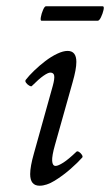

<svg xmlns="http://www.w3.org/2000/svg" viewBox="-20 -578 350 611"><path d="M106 13Q76 13 76 -24Q76 -36 79 -52.5Q82 -69 88 -90L148 -305Q154 -327 152.5 -337Q151 -347 140 -347Q133 -347 118.5 -337Q104 -327 81 -304Q79 -302 73 -305.5Q67 -309 63 -314.5Q59 -320 62 -324Q72 -337 88.5 -353Q105 -369 124 -383.5Q143 -398 162 -407Q181 -416 195 -416Q223 -416 223 -381Q223 -369 220 -353Q217 -337 211 -316L155 -117Q145 -82 146 -66Q147 -50 157 -50Q165 -50 181.5 -60.5Q198 -71 223 -95Q226 -98 231.5 -94.5Q237 -91 240.5 -85.5Q244 -80 242 -77Q228 -61 204 -40Q180 -19 154 -3Q128 13 106 13ZM112 -512Q108 -512 110 -523.5Q112 -535 117 -546.5Q122 -558 126 -558H307Q312 -558 309.5 -546.5Q307 -535 301.5 -523.5Q296 -512 291 -512Z"/></svg>

Font: Junicode VF
Style: Italic
Weight: 400
Italic angle: -11°
Designer: Peter S. Baker
Version: Version 2.209